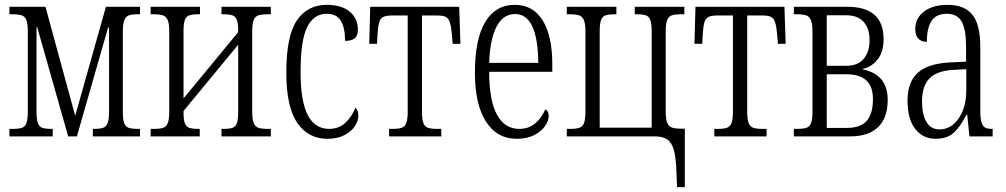

<svg xmlns="http://www.w3.org/2000/svg" viewBox="-20 -564 4161 794"><path d="M19 -31H32Q58 -31 71 -35.5Q84 -40 89.5 -55.5Q95 -71 95 -103V-433Q95 -465 89.5 -480Q84 -495 71 -500Q58 -505 31 -505H19V-536H168L291 -85L418 -536H559V-505H552Q526 -505 513 -500.5Q500 -496 494 -480.5Q488 -465 488 -433V-102Q488 -70 493.5 -55Q499 -40 512 -35.5Q525 -31 552 -31H559V0H364V-31H368Q394 -31 406.5 -35.5Q419 -40 425 -55Q431 -70 431 -102V-450H427L298 0H262L134 -451H131V-103Q131 -70 136.5 -55Q142 -40 154.5 -35.5Q167 -31 193 -31H198V0H19Z M603 -31H615Q642 -31 655 -35.5Q668 -40 674 -55.5Q680 -71 680 -103V-433Q680 -465 674 -480Q668 -495 655 -500Q642 -505 615 -505H603V-536H807V-505H802Q775 -505 762.5 -500.5Q750 -496 744.5 -481.5Q739 -467 739 -436V-157L965 -431V-437Q965 -467 959.5 -481.5Q954 -496 941.5 -500.5Q929 -505 903 -505H896V-536H1100V-505H1090Q1062 -505 1048.5 -500.5Q1035 -496 1029 -481Q1023 -466 1023 -433V-103Q1023 -71 1029 -55.5Q1035 -40 1048.5 -35.5Q1062 -31 1090 -31H1100V0H896V-31H903Q929 -31 941.5 -35.5Q954 -40 959.5 -54.5Q965 -69 965 -101V-379L739 -105V-99Q739 -68 744.5 -54Q750 -40 762.5 -35.5Q775 -31 802 -31H806V0H603Z M1164 -264Q1164 -416 1208 -480Q1252 -544 1331 -544Q1392 -544 1426 -516Q1460 -488 1460 -441Q1460 -416 1447 -405.5Q1434 -395 1407 -395Q1407 -449 1389.5 -478Q1372 -507 1331 -507Q1278 -507 1250.5 -452.5Q1223 -398 1223 -265Q1223 -146 1252.5 -88.5Q1282 -31 1341 -31Q1381 -31 1408 -56Q1435 -81 1450 -119Q1462 -107 1462 -86Q1462 -65 1447.5 -42.5Q1433 -20 1404 -5Q1375 10 1334 10Q1255 10 1209.5 -55.5Q1164 -121 1164 -264Z M1589 -31H1601Q1628 -31 1641 -35.5Q1654 -40 1660 -55Q1666 -70 1666 -102V-500H1602Q1577 -500 1565 -494Q1553 -488 1548 -471.5Q1543 -455 1541 -419L1539 -383H1507L1511 -536H1879L1884 -383H1852L1849 -419Q1846 -455 1840.5 -471.5Q1835 -488 1823.5 -494Q1812 -500 1788 -500H1725V-102Q1725 -70 1731 -55Q1737 -40 1750 -35.5Q1763 -31 1789 -31H1805V0H1589Z M1944 -263Q1944 -402 1986.5 -473Q2029 -544 2109 -544Q2184 -544 2224 -480Q2264 -416 2264 -298V-267H2003Q2003 -149 2035 -90Q2067 -31 2127 -31Q2166 -31 2193 -53.5Q2220 -76 2235 -112Q2249 -105 2249 -84Q2249 -64 2233.5 -42Q2218 -20 2188.5 -5Q2159 10 2117 10Q2035 10 1989.5 -61.5Q1944 -133 1944 -263ZM2206 -304Q2204 -506 2110 -506Q2060 -506 2033 -453Q2006 -400 2003 -304Z M2777 139Q2775 84 2766 54Q2757 24 2738.5 12Q2720 0 2687 0H2324V-31H2337Q2364 -31 2377 -36Q2390 -41 2395.5 -56Q2401 -71 2401 -104V-434Q2401 -465 2395 -480Q2389 -495 2376 -500Q2363 -505 2337 -505H2324V-536H2529V-505H2525Q2497 -505 2484 -500.5Q2471 -496 2465.5 -481Q2460 -466 2460 -434V-36H2675V-433Q2675 -465 2669.5 -480.5Q2664 -496 2651 -500.5Q2638 -505 2612 -505H2605V-536H2810V-505H2799Q2771 -505 2758 -500.5Q2745 -496 2739 -481Q2733 -466 2733 -434V-104Q2733 -73 2738.5 -58Q2744 -43 2756.5 -37.5Q2769 -32 2794 -32H2812V210H2780Z M2934 -31H2946Q2973 -31 2986 -35.5Q2999 -40 3005 -55Q3011 -70 3011 -102V-500H2947Q2922 -500 2910 -494Q2898 -488 2893 -471.5Q2888 -455 2886 -419L2884 -383H2852L2856 -536H3224L3229 -383H3197L3194 -419Q3191 -455 3185.5 -471.5Q3180 -488 3168.5 -494Q3157 -500 3133 -500H3070V-102Q3070 -70 3076 -55Q3082 -40 3095 -35.5Q3108 -31 3134 -31H3150V0H2934Z M3263 -31H3275Q3302 -31 3315 -35.5Q3328 -40 3334 -55Q3340 -70 3340 -102V-432Q3340 -464 3334 -479.5Q3328 -495 3315 -500Q3302 -505 3275 -505H3263V-536H3484Q3634 -536 3634 -402Q3634 -350 3610 -319Q3586 -288 3548 -279V-277Q3651 -256 3651 -151Q3651 -77 3611.5 -38.5Q3572 0 3495 0H3263ZM3480 -292Q3528 -292 3552 -321Q3576 -350 3576 -397Q3576 -446 3551.5 -473.5Q3527 -501 3477 -501H3399V-292ZM3482 -35Q3539 -35 3564.5 -64.5Q3590 -94 3590 -154Q3590 -207 3562 -232Q3534 -257 3479 -257H3399V-35Z M3733 -148Q3733 -226 3776.5 -264Q3820 -302 3911 -306L3975 -309V-372Q3975 -442 3957 -474.5Q3939 -507 3895 -507Q3852 -507 3832.5 -478Q3813 -449 3813 -391Q3790 -391 3777.5 -404.5Q3765 -418 3765 -444Q3765 -489 3801.5 -516.5Q3838 -544 3899 -544Q3968 -544 4001 -503.5Q4034 -463 4034 -369V-108Q4034 -75 4038.5 -59Q4043 -43 4053 -37Q4063 -31 4083 -31H4085V0H3989L3980 -89H3976Q3951 -39 3923.5 -14.5Q3896 10 3849 10Q3797 10 3765 -30.5Q3733 -71 3733 -148ZM3976 -191V-278L3922 -275Q3853 -271 3823 -239Q3793 -207 3793 -145Q3793 -91 3811 -60Q3829 -29 3865 -29Q3914 -29 3945 -75Q3976 -121 3976 -191Z"/></svg>

Font: Noto Serif CondLight
Style: Regular
Weight: 300
Width: 3
Designer: Monotype Design Team
Foundry: Monotype Imaging Inc.
Version: Version 1.001